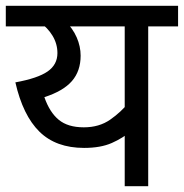

<svg xmlns="http://www.w3.org/2000/svg" viewBox="-20 -642 634 662"><path d="M594 -622V-551H491V0H410V-216L433 -191Q404 -166 365.5 -149Q327 -132 270 -132Q173 -132 116 -188Q59 -244 33 -358Q110 -372 144 -395.5Q178 -419 178 -459Q178 -491 161 -519Q144 -547 116 -566L159 -551H0V-622ZM175 -551 203 -572Q231 -544 244.5 -513Q258 -482 258 -450Q258 -397 228 -362.5Q198 -328 133 -307Q151 -255 182.5 -229Q214 -203 269 -203Q322 -203 360 -229.5Q398 -256 425 -290L410 -239V-551Z"/></svg>

Font: uhindi25
Style: Book
Weight: 400
Designer: Jelle Bosma - Monotype Design Team
Foundry: Monotype Imaging Inc.
Version: Version 2.003